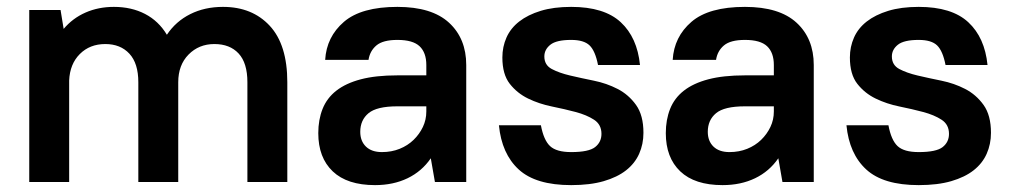

<svg xmlns="http://www.w3.org/2000/svg" viewBox="-20 -529 2935 558"><path d="M65 -500H156L165 -445Q191 -476 228.5 -492.5Q266 -509 311 -509Q362 -509 401.5 -488.5Q441 -468 465 -428Q491 -467 533 -488Q575 -509 628 -509Q713 -509 764 -454Q815 -399 815 -290V0H699V-290Q699 -346 673.5 -373.5Q648 -401 603 -401Q558 -401 528 -370.5Q498 -340 498 -290V0H382V-290Q382 -345 356 -373Q330 -401 286 -401Q241 -401 212 -372Q183 -343 181 -295V0H65Z M1070 9Q989 9 947 -31Q905 -71 905 -142Q905 -181 917.5 -212.5Q930 -244 957.5 -265.5Q985 -287 1028.5 -298.5Q1072 -310 1135 -310H1219V-340Q1219 -376 1199.5 -394.5Q1180 -413 1135 -413Q1093 -413 1074 -397Q1055 -381 1051 -355H925Q929 -422 979.5 -465.5Q1030 -509 1135 -509Q1235 -509 1285 -463Q1335 -417 1335 -340V0H1244L1232 -69Q1206 -31 1164.5 -11Q1123 9 1070 9ZM1090 -87Q1118 -87 1141.5 -96.5Q1165 -106 1182 -122.5Q1199 -139 1209 -160Q1219 -181 1219 -205V-220H1135Q1075 -220 1051 -200Q1027 -180 1027 -146Q1027 -119 1043.5 -103Q1060 -87 1090 -87Z M1640 9Q1537 9 1487.5 -36.5Q1438 -82 1430 -165H1552Q1560 -122 1578.5 -104.5Q1597 -87 1640 -87Q1691 -87 1709.5 -101.5Q1728 -116 1728 -140Q1728 -167 1706.5 -181Q1685 -195 1653 -203.5Q1621 -212 1584 -219.5Q1547 -227 1515 -242.5Q1483 -258 1461.5 -285.5Q1440 -313 1440 -362Q1440 -393 1452 -420Q1464 -447 1489 -466.5Q1514 -486 1551.5 -497.5Q1589 -509 1640 -509Q1736 -509 1784 -464.5Q1832 -420 1840 -340H1718Q1710 -381 1693.5 -397Q1677 -413 1640 -413Q1597 -413 1579.5 -399Q1562 -385 1562 -365Q1562 -340 1583.5 -328.5Q1605 -317 1637 -309.5Q1669 -302 1706 -294.5Q1743 -287 1775 -270.5Q1807 -254 1828.5 -224Q1850 -194 1850 -143Q1850 -110 1837.5 -82Q1825 -54 1799.5 -34Q1774 -14 1734.5 -2.5Q1695 9 1640 9Z M2080 9Q1999 9 1957 -31Q1915 -71 1915 -142Q1915 -181 1927.5 -212.5Q1940 -244 1967.5 -265.5Q1995 -287 2038.5 -298.5Q2082 -310 2145 -310H2229V-340Q2229 -376 2209.5 -394.5Q2190 -413 2145 -413Q2103 -413 2084 -397Q2065 -381 2061 -355H1935Q1939 -422 1989.5 -465.5Q2040 -509 2145 -509Q2245 -509 2295 -463Q2345 -417 2345 -340V0H2254L2242 -69Q2216 -31 2174.5 -11Q2133 9 2080 9ZM2100 -87Q2128 -87 2151.5 -96.5Q2175 -106 2192 -122.5Q2209 -139 2219 -160Q2229 -181 2229 -205V-220H2145Q2085 -220 2061 -200Q2037 -180 2037 -146Q2037 -119 2053.5 -103Q2070 -87 2100 -87Z M2650 9Q2547 9 2497.5 -36.5Q2448 -82 2440 -165H2562Q2570 -122 2588.5 -104.5Q2607 -87 2650 -87Q2701 -87 2719.5 -101.5Q2738 -116 2738 -140Q2738 -167 2716.5 -181Q2695 -195 2663 -203.5Q2631 -212 2594 -219.5Q2557 -227 2525 -242.5Q2493 -258 2471.5 -285.5Q2450 -313 2450 -362Q2450 -393 2462 -420Q2474 -447 2499 -466.5Q2524 -486 2561.5 -497.5Q2599 -509 2650 -509Q2746 -509 2794 -464.5Q2842 -420 2850 -340H2728Q2720 -381 2703.5 -397Q2687 -413 2650 -413Q2607 -413 2589.5 -399Q2572 -385 2572 -365Q2572 -340 2593.5 -328.5Q2615 -317 2647 -309.5Q2679 -302 2716 -294.5Q2753 -287 2785 -270.5Q2817 -254 2838.5 -224Q2860 -194 2860 -143Q2860 -110 2847.5 -82Q2835 -54 2809.5 -34Q2784 -14 2744.5 -2.5Q2705 9 2650 9Z"/></svg>

Font: PT Root UI Web Bold
Style: Regular
Weight: 700
Designer: Vitaly Kuzmin
Foundry: ParaType Ltd.
Version: Version 1.000W